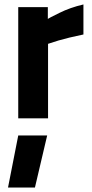

<svg xmlns="http://www.w3.org/2000/svg" viewBox="-20 -532 412 863"><path d="M62 77H192L137 311H16ZM62 0H196V-335Q198 -336 243 -350Q287 -363 355 -377V-512Q295 -498 247 -474Q198 -450 195 -447V-500H62Z"/></svg>

Font: RazerF5
Style: Bold
Weight: 700
Foundry: Razer Inc.
Version: Version 1.000;PS 001.001;hotconv 1.0.56